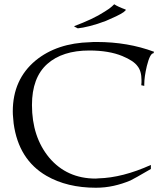

<svg xmlns="http://www.w3.org/2000/svg" viewBox="-20 -869 768 901"><path d="M430 12Q295 12 198 -44Q67 -120 44 -290Q43 -304 41.5 -318Q40 -332 40 -346Q40 -496 147 -585Q247 -667 404 -671Q412 -672 419.5 -672Q427 -672 434 -672Q580 -672 703 -626L700 -619Q684 -619 669 -559Q657 -508 657 -473V-466L643 -469Q644 -476 644 -482Q644 -488 644 -493Q644 -536 625 -559Q607 -584 554 -606Q491 -632 399 -632Q273 -632 202 -569Q130 -505 130 -376Q130 -227 211 -129Q294 -31 429 -31Q438 -31 442 -32Q555 -35 688 -95V-76Q609 -30 592 -22Q554 -6 513.5 3Q473 12 430 12ZM345 -736Q328 -744 328 -746Q328 -747 330 -747Q370 -762 406.5 -779Q443 -796 472 -815Q495 -829 505.5 -839Q516 -849 516 -849Q527 -842 536 -838Q545 -834 552 -831Q571 -824 571 -823Q571 -821 560 -812Q547 -803 525 -792.5Q503 -782 477 -771Q438 -756 402.5 -747Q367 -738 345 -736Z"/></svg>

Font: Gideon Roman
Style: Regular
Weight: 400
Designer: Robert E. Leuschke
Foundry: Robert E. Leuschke
Version: Version 2.010